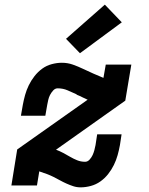

<svg xmlns="http://www.w3.org/2000/svg" viewBox="-20 -798 640 826"><path d="M327 8Q310 8 295 3Q280 -2 265.5 -8.5Q251 -15 237.5 -22.5Q224 -30 210 -37Q196 -44 181 -49.5Q166 -55 151 -60L149 -61L139 0H29L54 -155L357 -369Q345 -374 333.5 -380Q322 -386 309 -391L310 -392Q290 -401 270.5 -409.5Q251 -418 228 -418Q217 -418 208.5 -408.5Q200 -399 195 -389Q190 -379 187.5 -368Q185 -357 183 -346L175 -300H70L78 -346Q82 -368 88 -389.5Q94 -411 104 -431.5Q114 -452 128.5 -470.5Q143 -489 161.5 -502.5Q180 -516 202.5 -522Q225 -528 246 -528Q271 -528 293.5 -520Q316 -512 338 -501.5Q360 -491 381.5 -481.5Q403 -472 425 -463L435 -520H545L519 -365L221 -154Q237 -148 252 -140Q267 -132 281.5 -123.5Q296 -115 312 -108.5Q328 -102 346 -102Q357 -102 365.5 -111.5Q374 -121 378.5 -131Q383 -141 386 -152Q389 -163 391 -174L398 -220H503L496 -174Q492 -152 486 -130.5Q480 -109 470 -88.5Q460 -68 445.5 -49.5Q431 -31 412 -17.5Q393 -4 370.5 2Q348 8 327 8ZM324 -569 264 -631 431 -778 504 -702Z"/></svg>

Font: Iosevka HT Extrabold Extended
Style: Italic
Weight: 800
Width: 7
Italic angle: -9°
Monospace: yes
Designer: Belleve Invis
Foundry: Belleve Invis
Version: Version 32.3.0; ttfautohint (v1.8.4)